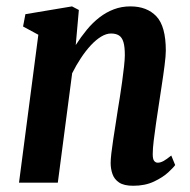

<svg xmlns="http://www.w3.org/2000/svg" viewBox="-20 -586 610 616"><path d="M223 -441.5Q240 -468 258.8 -490.8Q277.5 -513.5 299.2 -530.2Q321 -547 345.5 -556.2Q370 -565.5 398.5 -565.5Q451.5 -565.5 481.8 -533.5Q512 -501.5 512 -423.5Q512 -407.5 508 -376Q504 -344.5 498.5 -309.2Q493 -274 489 -246.5Q485 -221.5 480.8 -191.8Q476.5 -162 473.2 -135.2Q470 -108.5 470 -91.5Q470 -75 474.8 -69.5Q479.5 -64 486 -64Q494.5 -64 504.2 -69.2Q514 -74.5 529.5 -87L542 -56.5Q537.5 -49.5 520 -33.2Q502.5 -17 474 -3.5Q445.5 10 407.5 10Q377.5 10 362 -0.5Q346.5 -11 340.8 -27.8Q335 -44.5 335 -63Q335 -74 337.2 -93.8Q339.5 -113.5 343.2 -138Q347 -162.5 351 -188.2Q355 -214 358.5 -237Q361 -250.5 364.5 -273.8Q368 -297 371.8 -323.5Q375.5 -350 378 -373.2Q380.5 -396.5 380.5 -409Q380.5 -436 376 -451Q371.5 -466 361.8 -472.2Q352 -478.5 336 -478.5Q321 -478.5 304.5 -468.5Q288 -458.5 271.5 -440.8Q255 -423 239.8 -400Q224.5 -377 211.5 -351L165.5 0H41L103 -474.5L54 -501L61.5 -540.5L211 -565.5L233 -554Z"/></svg>

Font: Merriweather 24pt SemiCondensed
Style: Bold Italic
Weight: 700
Width: 4
Italic angle: -7.8°
Designer: Eben Sorkin
Foundry: Eben Sorkin
Version: Version 2.101